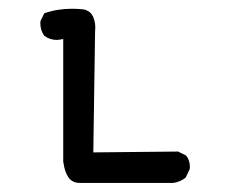

<svg xmlns="http://www.w3.org/2000/svg" viewBox="-20 -418 540 430"><path d="M158.2 -8.3H367.7Q383.8 -10.3 396 -20.5L404.8 -39.1Q405.3 -41.5 405.3 -43.9Q405.3 -59.6 396.5 -69.8L378.9 -78.6L189 -76.7L192.9 -345.2Q193.4 -350.1 193.4 -357.4Q193.4 -364.7 191.4 -372.1Q187.5 -388.2 175.8 -394Q171.9 -396 167.5 -397Q153.8 -398.4 141.1 -398.4Q107.9 -398.4 79.1 -388.2L70.8 -371.1Q70.3 -368.7 70.3 -366.2Q70.3 -350.1 79.1 -337.9Q91.8 -328.6 106.9 -328.6Q111.3 -328.6 121.6 -330.6V-56.2Q125.5 -28.3 136.7 -16.6Q145 -8.3 158.2 -8.3Z"/></svg>

Font: Bakudai
Style: Light
Weight: 300
Version: Version 1.48